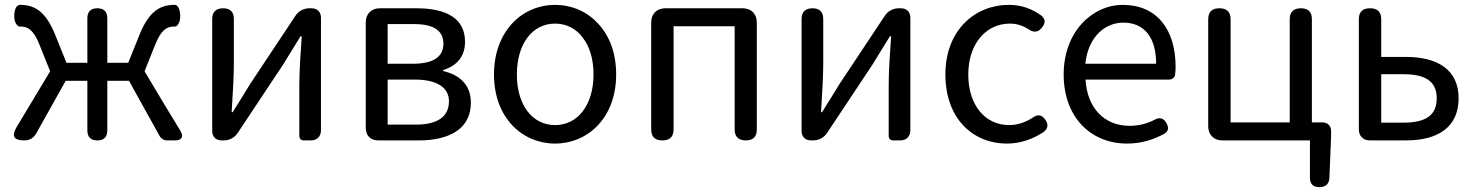

<svg xmlns="http://www.w3.org/2000/svg" viewBox="-20 -577 6060 789"><path d="M659 -142 574 -284 618 -394C643 -457 668 -468 696 -468C697 -468 698 -468 698 -468C708 -466 717 -484 719 -494C723 -514 720 -553 700 -557C699 -557 699 -557 698 -557C640 -557 595 -533 556 -441L507 -319H421V-502C421 -529 407 -543 380 -543C353 -543 339 -529 339 -502V-319H253L204 -441C165 -533 120 -557 62 -557C61 -557 61 -557 60 -557C39 -553 36 -515 40 -494C42 -484 52 -466 62 -468C62 -468 63 -468 64 -468C92 -468 117 -457 142 -394L186 -284L49 -56C26 -18 36 0 80 0C102 0 118 -10 129 -29L250 -245H339V-41C339 -14 353 0 380 0C407 0 421 -14 421 -41V-245H510L636 -18C642 -7 654 0 667 0H695H698C727 0 736 -15 721 -40Z M1299 -271V-504C1299 -528 1284 -543 1260 -543H1251C1228 -543 1206 -531 1194 -512L1008 -232C988 -199 957 -149 936 -116H932C936 -186 941 -259 941 -316V-499C941 -528 926 -543 897 -543C868 -543 852 -528 852 -499V-39C852 -15 867 0 891 0H900C923 0 945 -12 957 -31L1143 -311C1163 -344 1194 -394 1215 -428H1220C1215 -357 1210 -285 1210 -227V-19C1210 -7 1217 0 1229 0H1254H1257C1283 0 1299 -16 1299 -42Z M1483 -271V-51C1483 -20 1503 0 1534 0H1592H1701C1826 0 1915 -47 1915 -155C1915 -233 1863 -271 1801 -285V-289C1857 -306 1891 -345 1891 -405C1891 -504 1811 -543 1691 -543H1541C1506 -543 1483 -520 1483 -485ZM1573 -396V-478H1627H1682C1767 -478 1802 -448 1802 -397C1802 -347 1766 -315 1676 -315H1573ZM1573 -157V-250H1685C1777 -250 1825 -216 1825 -161C1825 -100 1781 -65 1690 -65H1631H1573Z M2086 -482C2040 -433 2010 -362 2010 -271C2010 -91 2128 13 2261 13C2394 13 2512 -91 2512 -271C2512 -362 2483 -433 2436 -482C2390 -531 2328 -557 2261 -557C2195 -557 2132 -531 2086 -482ZM2375 -120C2348 -84 2308 -63 2261 -63C2167 -63 2104 -146 2104 -271C2104 -396 2167 -480 2261 -480C2308 -480 2348 -459 2375 -422C2403 -386 2419 -334 2419 -271C2419 -209 2403 -157 2375 -120Z M2656 -271V-46C2656 -15 2671 0 2702 0C2733 0 2748 -15 2748 -46V-469H2999V-45C2999 -15 3015 0 3045 0C3075 0 3090 -15 3090 -45V-485C3090 -520 3067 -543 3032 -543H2873H2714C2679 -543 2656 -520 2656 -485Z M3721 -271V-504C3721 -528 3706 -543 3682 -543H3673C3650 -543 3628 -531 3616 -512L3430 -232C3410 -199 3379 -149 3358 -116H3354C3358 -186 3363 -259 3363 -316V-499C3363 -528 3348 -543 3319 -543C3290 -543 3274 -528 3274 -499V-39C3274 -15 3289 0 3313 0H3322C3345 0 3367 -12 3379 -31L3565 -311C3585 -344 3616 -394 3637 -428H3642C3637 -357 3632 -285 3632 -227V-19C3632 -7 3639 0 3651 0H3676H3679C3705 0 3721 -16 3721 -42Z M3938 -62C3984 -13 4047 13 4119 13C4172 13 4224 -5 4268 -34C4286 -48 4289 -64 4277 -83C4262 -106 4245 -109 4223 -93C4195 -75 4162 -63 4127 -63C4027 -63 3959 -146 3959 -271C3959 -396 4031 -480 4130 -480C4158 -480 4182 -472 4205 -458C4226 -442 4246 -443 4262 -464C4277 -483 4277 -499 4258 -514C4224 -538 4182 -557 4126 -557C4056 -557 3991 -531 3943 -482C3895 -433 3865 -362 3865 -271C3865 -181 3893 -110 3938 -62Z M4715 -250H4784C4798 -250 4808 -259 4809 -271C4810 -280 4811 -291 4811 -302C4811 -457 4733 -557 4594 -557C4470 -557 4351 -448 4351 -271C4351 -92 4466 13 4611 13C4672 13 4722 -4 4764 -27C4782 -38 4784 -51 4774 -70C4763 -91 4746 -97 4725 -85C4694 -69 4661 -60 4621 -60C4518 -60 4447 -134 4441 -250H4624ZM4658 -315H4585H4440C4451 -423 4519 -484 4596 -484C4681 -484 4731 -425 4731 -315Z M4945 -271V-58C4945 -23 4968 0 5003 0H5154H5363V153C5363 179 5376 192 5402 192C5427 192 5442 179 5443 154L5450 -17V-38C5450 -60 5436 -74 5414 -74H5371V-498C5371 -528 5356 -543 5326 -543C5296 -543 5280 -528 5280 -498V-74H5037V-497C5037 -528 5022 -543 4991 -543C4960 -543 4945 -528 4945 -497Z M5564 -271V-45C5564 -18 5582 0 5609 0H5661H5758C5887 0 5974 -53 5974 -173C5974 -291 5887 -343 5758 -343H5656V-497C5656 -528 5641 -543 5610 -543C5579 -543 5564 -528 5564 -497ZM5656 -172V-272H5702H5748C5840 -272 5884 -241 5884 -173C5884 -104 5840 -73 5748 -73H5656Z"/></svg>

Font: GenSenRounded2 TW R
Style: Regular
Weight: 400
Version: Version 2.100;PS 2.1;hotconv 16.6.51;makeotf.lib2.5.65220 DE